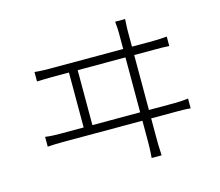

<svg xmlns="http://www.w3.org/2000/svg" viewBox="-108 -897 1217 1060"><g transform="rotate(-15 500.0 -366.5)"><path d="M364 -237V-551H637V-237ZM687 -237V-551H810C828 -551 861 -551 887 -549V-603C862 -601 838 -599 810 -599H687V-690C687 -701 688 -728 690 -756H633C636 -729 637 -704 637 -690V-599H214C187 -599 159 -600 131 -603V-549C161 -550 188 -551 214 -551H314V-237H177C151 -237 124 -238 95 -242V-186C125 -188 151 -189 177 -189H637V-70C637 -60 637 -23 633 23H690C687 -22 687 -61 687 -72V-189H836C854 -189 887 -189 912 -186V-242C887 -239 863 -237 836 -237Z"/></g></svg>

Font: Noto Sans JP Light
Style: Regular
Weight: 300
Designer: Ryoko NISHIZUKA (kana & ideographs); Paul D. Hunt (Latin, Greek & Cyrillic); Wenlong ZHANG (bopomofo); Sandoll Communica
Foundry: Adobe Systems Incorporated
Version: Version 1.004;PS 1.004;hotconv 1.0.82;makeotf.lib2.5.63406